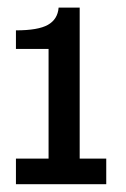

<svg xmlns="http://www.w3.org/2000/svg" viewBox="-20 -864 332 506"><path d="M22 -446H108V-735H22V-784Q80.5 -784 106.2 -798.5Q132 -813 134.5 -844H190V-446H260V-378.5H22Z"/></svg>

Font: 1883 Sans SemiBold
Style: Regular
Weight: 600
Designer: 1883 Sans project is a fork of Public Sans.
Version: Version 1.009